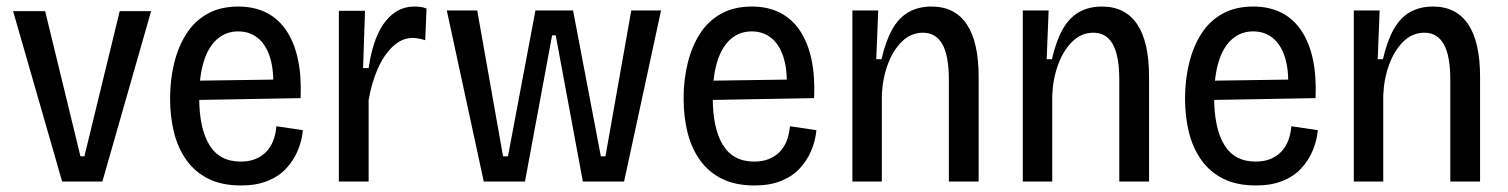

<svg xmlns="http://www.w3.org/2000/svg" viewBox="-20 -555 4609 587"><path d="M170 0 20 -521H118L226 -77H238L346 -521H442L293 0Z M717 12Q658 12 617 -8.5Q576 -29 550 -65.5Q524 -102 512 -150Q500 -198 500 -254Q500 -311 512.5 -362Q525 -413 550 -452Q575 -491 614.5 -513Q654 -535 709 -535Q757 -535 794 -516.5Q831 -498 855.5 -461.5Q880 -425 891 -373Q902 -321 899 -255L561 -249V-308L840 -312L815 -281Q818 -340 805.5 -379.5Q793 -419 768 -439Q743 -459 708 -459Q671 -459 644 -435.5Q617 -412 603 -367Q589 -322 589 -257Q589 -163 620 -112Q651 -61 716 -61Q741 -61 760 -68.5Q779 -76 793 -90Q807 -104 815 -124Q823 -144 825 -169L906 -157Q903 -125 890.5 -95Q878 -65 855.5 -40.5Q833 -16 798.5 -2Q764 12 717 12Z M1016 0V-306V-522H1096L1090 -347H1107Q1115 -404 1133 -446Q1151 -488 1180 -511.5Q1209 -535 1247 -535Q1255 -535 1264 -534Q1273 -533 1284 -529L1280 -432Q1271 -435 1261 -437Q1251 -439 1242 -439Q1209 -439 1181.5 -413.5Q1154 -388 1135 -345Q1116 -302 1107 -249V0Z M1459 0 1346 -523H1439L1518 -77H1533L1617 -523H1732L1817 -77H1831L1910 -523H2001L1888 0H1762L1679 -447H1668L1585 0Z M2287 12Q2228 12 2187 -8.5Q2146 -29 2120 -65.5Q2094 -102 2082 -150Q2070 -198 2070 -254Q2070 -311 2082.5 -362Q2095 -413 2120 -452Q2145 -491 2184.5 -513Q2224 -535 2279 -535Q2327 -535 2364 -516.5Q2401 -498 2425.5 -461.5Q2450 -425 2461 -373Q2472 -321 2469 -255L2131 -249V-308L2410 -312L2385 -281Q2388 -340 2375.5 -379.5Q2363 -419 2338 -439Q2313 -459 2278 -459Q2241 -459 2214 -435.5Q2187 -412 2173 -367Q2159 -322 2159 -257Q2159 -163 2190 -112Q2221 -61 2286 -61Q2311 -61 2330 -68.5Q2349 -76 2363 -90Q2377 -104 2385 -124Q2393 -144 2395 -169L2476 -157Q2473 -125 2460.5 -95Q2448 -65 2425.5 -40.5Q2403 -16 2368.5 -2Q2334 12 2287 12Z M2586 0V-339V-523H2665L2659 -374H2675Q2688 -430 2708 -465.5Q2728 -501 2758 -518Q2788 -535 2828 -535Q2899 -535 2935.5 -481Q2972 -427 2972 -320V0H2881V-310Q2881 -385 2861 -420Q2841 -455 2802 -455Q2765 -455 2737.5 -428Q2710 -401 2694 -357.5Q2678 -314 2676 -263V0Z M3107 0V-339V-523H3186L3180 -374H3196Q3209 -430 3229 -465.5Q3249 -501 3279 -518Q3309 -535 3349 -535Q3420 -535 3456.5 -481Q3493 -427 3493 -320V0H3402V-310Q3402 -385 3382 -420Q3362 -455 3323 -455Q3286 -455 3258.5 -428Q3231 -401 3215 -357.5Q3199 -314 3197 -263V0Z M3820 12Q3761 12 3720 -8.5Q3679 -29 3653 -65.5Q3627 -102 3615 -150Q3603 -198 3603 -254Q3603 -311 3615.5 -362Q3628 -413 3653 -452Q3678 -491 3717.5 -513Q3757 -535 3812 -535Q3860 -535 3897 -516.5Q3934 -498 3958.5 -461.5Q3983 -425 3994 -373Q4005 -321 4002 -255L3664 -249V-308L3943 -312L3918 -281Q3921 -340 3908.5 -379.5Q3896 -419 3871 -439Q3846 -459 3811 -459Q3774 -459 3747 -435.5Q3720 -412 3706 -367Q3692 -322 3692 -257Q3692 -163 3723 -112Q3754 -61 3819 -61Q3844 -61 3863 -68.5Q3882 -76 3896 -90Q3910 -104 3918 -124Q3926 -144 3928 -169L4009 -157Q4006 -125 3993.5 -95Q3981 -65 3958.5 -40.5Q3936 -16 3901.5 -2Q3867 12 3820 12Z M4119 0V-339V-523H4198L4192 -374H4208Q4221 -430 4241 -465.5Q4261 -501 4291 -518Q4321 -535 4361 -535Q4432 -535 4468.5 -481Q4505 -427 4505 -320V0H4414V-310Q4414 -385 4394 -420Q4374 -455 4335 -455Q4298 -455 4270.5 -428Q4243 -401 4227 -357.5Q4211 -314 4209 -263V0Z"/></svg>

Font: Bricolage Grotesque SemiCondensed
Style: Regular
Weight: 400
Width: 4
Designer: Mathieu Triay
Foundry: Atelier Triay
Version: Version 1.001;gftools[0.9.33.dev8+g029e19f]